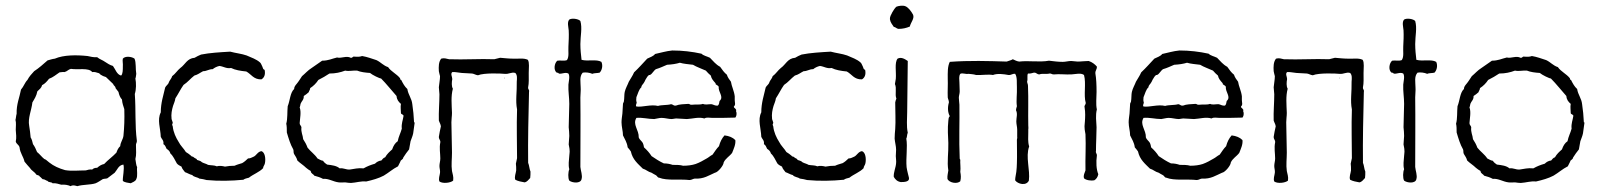

<svg xmlns="http://www.w3.org/2000/svg" viewBox="-20 -628 5484 658"><path d="M401 -8C408 -2 419 -2 428 0C435 -4 444 -6 447 -14C453 -26 448 -44 450 -55C446 -62 446 -74 444 -83C448 -98 446 -112 446 -129C445 -137 450 -139 449 -146C442 -199 446 -251 442 -306C447 -321 447 -344 444 -359C446 -363 446 -370 447 -375C444 -391 447 -414 441 -427C432 -434 409 -437 401 -427C399 -420 402 -410 401 -400C401 -389 401 -374 395 -369C380 -373 376 -390 367 -402C356 -405 348 -411 340 -416C332 -422 321 -425 313 -432C300 -431 290 -434 280 -436C242 -440 198 -440 168 -427C159 -426 151 -423 143 -421C128 -408 114 -395 97 -384C89 -375 80 -366 74 -354C65 -345 61 -331 52 -321C47 -294 36 -271 37 -238C35 -232 35 -224 33 -217C36 -207 34 -195 34 -183C35 -169 37 -156 34 -143C36 -134 45 -132 47 -123C49 -103 60 -92 64 -74C70 -66 77 -59 83 -52C88 -43 99 -39 104 -30C107 -27 115 -28 116 -23C120 -21 122 -17 126 -14C134 -14 137 -9 143 -8C146 -2 157 -5 160 0C173 -1 181 3 190 5C203 4 213 6 222 10C230 5 237 8 245 10C264 4 290 6 308 0C317 -4 324 -9 332 -14C337 -16 343 -15 348 -17C357 -23 364 -30 373 -36C382 -46 386 -62 403 -64C407 -48 400 -22 401 -8ZM406 -254C407 -219 406 -193 403 -162C401 -149 393 -141 392 -127C386 -122 382 -114 379 -105C366 -91 350 -80 337 -66C327 -64 320 -59 313 -53C305 -53 300 -51 296 -47C287 -48 281 -46 274 -44C248 -44 226 -41 203 -45C182 -51 164 -59 149 -71L138 -80C136 -82 134 -82 132 -83C124 -89 116 -100 107 -107C103 -117 99 -126 93 -134C91 -143 89 -151 85 -157C84 -172 82 -183 80 -197C75 -223 88 -250 91 -277C98 -289 105 -299 108 -315C114 -321 122 -326 124 -336C134 -341 141 -349 148 -358C162 -363 172 -372 184 -380C189 -380 194 -382 201 -381C210 -383 214 -390 223 -392C247 -388 284 -397 296 -381C305 -382 310 -380 316 -378C323 -377 323 -371 329 -370C332 -367 338 -366 343 -364L368 -340C369 -334 376 -333 376 -326C379 -321 383 -318 386 -313C388 -303 392 -293 398 -287C399 -273 403 -264 406 -254Z M876 -356C886 -362 890 -373 887 -388C887 -389 883 -390 882 -392L879 -400C876 -406 874 -412 871 -414C859 -425 841 -431 825 -438C808 -444 787 -446 769 -451C734 -449 699 -447 669 -441C661 -438 654 -434 647 -430C621 -428 615 -407 598 -395C588 -387 581 -375 570 -367C568 -359 562 -354 559 -347C557 -338 549 -335 546 -328C540 -301 531 -276 531 -243C518 -217 530 -189 531 -159C534 -151 542 -147 540 -134C546 -131 548 -124 551 -118C557 -114 562 -110 564 -102C574 -93 579 -80 586 -68C590 -63 596 -60 602 -57C604 -49 610 -44 614 -38C623 -35 630 -30 639 -28C644 -21 657 -21 663 -16C673 -15 680 -13 688 -11C730 -7 773 -8 814 -12C819 -16 826 -17 833 -19C848 -31 869 -38 882 -52C881 -57 887 -62 888 -69C891 -85 888 -106 876 -110C862 -108 859 -94 847 -90C842 -88 838 -85 830 -85C824 -79 817 -73 810 -69C801 -66 792 -64 784 -60C772 -60 761 -59 751 -57C743 -59 732 -61 723 -58C715 -62 703 -61 693 -63C687 -67 679 -68 672 -72C668 -77 660 -78 655 -80L654 -83C650 -85 644 -88 643 -90C640 -92 636 -91 635 -94C629 -99 624 -103 617 -107C610 -119 599 -128 592 -142C583 -156 574 -175 572 -195C571 -198 570 -199 570 -202C570 -202 572 -205 572 -208L568 -220C566 -238 569 -251 573 -265C576 -274 580 -282 581 -291C591 -306 599 -323 609 -337C623 -346 633 -359 646 -369C658 -372 666 -379 676 -384C689 -384 695 -391 709 -391C715 -396 723 -400 732 -402C747 -400 756 -392 772 -395C786 -388 804 -385 824 -383C841 -374 849 -355 876 -356Z M1399 -209C1398 -231 1396 -251 1393 -271C1391 -291 1379 -303 1376 -323C1367 -331 1361 -342 1355 -354C1351 -354 1352 -358 1351 -360C1339 -375 1320 -383 1310 -398C1294 -403 1285 -415 1270 -422C1254 -427 1239 -433 1221 -436C1213 -433 1205 -433 1194 -434C1188 -435 1189 -429 1182 -430C1167 -438 1150 -427 1135 -431C1118 -427 1105 -420 1084 -420L1048 -395C1035 -387 1026 -376 1015 -367C1009 -358 1003 -348 997 -341C993 -336 988 -331 988 -323C974 -310 974 -283 966 -264C964 -245 966 -221 961 -204C963 -196 963 -185 963 -174C969 -154 975 -133 985 -116C987 -112 985 -104 988 -100C992 -93 997 -87 999 -78C1008 -69 1020 -62 1029 -53C1034 -49 1039 -45 1045 -42C1045 -33 1054 -32 1057 -26C1068 -23 1078 -20 1087 -15C1106 -17 1122 -5 1141 -3C1148 -2 1156 -3 1163 -3C1170 -2 1177 -1 1183 -1C1201 -2 1217 -8 1235 -6C1257 -11 1278 -17 1295 -26C1312 -36 1326 -49 1344 -58L1352 -74C1353 -81 1361 -80 1362 -88C1368 -98 1375 -107 1382 -116L1387 -144C1390 -153 1394 -161 1396 -171L1401 -207C1401 -208 1401 -209 1399 -209ZM1354 -241C1354 -236 1360 -237 1362 -233C1363 -233 1363 -232 1363 -231C1361 -216 1355 -205 1357 -187C1353 -172 1346 -160 1343 -144C1334 -138 1328 -128 1324 -116C1315 -108 1306 -100 1300 -89C1294 -87 1291 -83 1287 -78C1278 -77 1271 -73 1265 -67C1251 -63 1238 -58 1226 -51C1207 -53 1194 -49 1179 -47C1165 -46 1158 -53 1144 -51C1134 -60 1118 -62 1101 -64C1096 -67 1091 -71 1087 -77C1079 -78 1075 -82 1068 -85C1059 -99 1044 -109 1034 -122C1030 -133 1025 -142 1019 -151C1018 -165 1011 -174 1013 -192C1012 -198 1007 -199 1007 -206C1008 -223 1013 -244 1007 -260C1009 -264 1009 -268 1010 -272C1013 -281 1022 -286 1021 -299C1027 -303 1033 -307 1038 -312C1039 -317 1043 -320 1043 -326C1054 -333 1064 -343 1071 -354C1085 -361 1097 -368 1109 -376C1130 -376 1147 -380 1163 -386C1176 -383 1188 -387 1204 -386C1216 -381 1232 -379 1248 -378C1256 -371 1281 -359 1286 -359C1305 -340 1321 -319 1339 -299C1340 -286 1346 -279 1354 -272C1352 -260 1354 -254 1354 -241Z M1778 -3C1787 -5 1791 -12 1797 -18C1798 -25 1798 -32 1798 -40C1794 -49 1794 -61 1790 -70C1789 -149 1791 -231 1793 -313C1795 -321 1789 -321 1790 -329C1793 -343 1792 -360 1792 -378C1792 -395 1795 -413 1789 -423C1775 -430 1756 -426 1738 -427C1723 -427 1707 -429 1694 -430L1674 -425C1625 -427 1571 -423 1519 -425C1510 -427 1502 -430 1492 -427C1483 -416 1483 -399 1484 -384C1485 -377 1487 -372 1488 -367C1488 -354 1485 -342 1484 -329C1484 -321 1486 -313 1486 -305C1486 -276 1483 -245 1484 -215C1486 -208 1490 -203 1491 -195C1488 -183 1486 -171 1484 -159C1484 -150 1490 -148 1489 -140C1485 -121 1489 -102 1489 -85C1489 -76 1486 -68 1486 -59C1486 -51 1489 -44 1488 -36C1487 -26 1482 -16 1486 -6C1497 2 1524 -1 1533 -9C1535 -23 1531 -31 1529 -42C1526 -63 1529 -84 1529 -105C1529 -140 1527 -175 1527 -209C1527 -220 1529 -230 1529 -241C1528 -270 1525 -298 1532 -324C1527 -332 1528 -347 1530 -357C1530 -365 1523 -375 1530 -381C1539 -382 1550 -379 1562 -378L1598 -376C1605 -375 1610 -371 1618 -370C1639 -379 1700 -376 1708 -375C1725 -373 1732 -382 1746 -378C1753 -371 1752 -360 1751 -348C1752 -314 1746 -283 1752 -253C1750 -195 1752 -139 1752 -86L1748 -67C1749 -61 1749 -52 1749 -44C1748 -34 1742 -22 1746 -12C1755 -7 1767 -5 1778 -3ZM1708 -362C1709 -361 1708 -359 1710 -359C1709 -360 1710 -362 1708 -362Z M2035 -379C2043 -387 2047 -403 2041 -416C2024 -426 1995 -417 1973 -423C1971 -440 1969 -458 1969 -477C1969 -504 1976 -532 1969 -556C1963 -563 1941 -567 1931 -561C1923 -552 1928 -536 1929 -524C1930 -506 1929 -487 1928 -468C1927 -451 1931 -434 1923 -422C1912 -418 1901 -422 1890 -420C1880 -412 1876 -388 1888 -379C1891 -378 1893 -380 1895 -376C1904 -373 1917 -382 1928 -376C1934 -367 1929 -349 1928 -338C1927 -316 1931 -294 1931 -272C1931 -245 1929 -218 1929 -192C1930 -182 1931 -172 1931 -162C1931 -153 1929 -143 1929 -133C1930 -126 1932 -120 1932 -113C1933 -107 1931 -100 1931 -94C1930 -78 1927 -63 1931 -48C1927 -39 1926 -18 1931 -9C1941 -1 1970 2 1973 -14C1977 -27 1970 -43 1969 -56C1969 -136 1970 -219 1969 -294C1969 -306 1971 -318 1970 -329C1970 -346 1965 -366 1977 -379C1987 -381 2001 -379 2010 -375C2016 -378 2027 -377 2035 -379Z M2500 -225C2503 -229 2505 -234 2504 -243C2501 -244 2505 -253 2501 -254C2500 -258 2495 -257 2495 -263C2502 -269 2498 -277 2498 -285V-298C2496 -316 2487 -333 2485 -348C2480 -355 2474 -362 2471 -372C2462 -379 2455 -389 2448 -399C2433 -407 2424 -419 2413 -430C2403 -435 2391 -437 2384 -444C2352 -451 2319 -455 2284 -455C2263 -453 2244 -447 2225 -443C2219 -435 2208 -432 2198 -427C2183 -411 2169 -395 2153 -380C2148 -368 2141 -359 2135 -348C2131 -337 2124 -326 2121 -313C2119 -305 2120 -290 2118 -280C2118 -278 2115 -275 2115 -272L2113 -239C2112 -229 2110 -219 2110 -209C2110 -194 2115 -178 2115 -164C2121 -151 2129 -140 2131 -123C2135 -118 2139 -114 2142 -109C2148 -81 2166 -67 2183 -50C2194 -47 2201 -39 2213 -36C2217 -33 2222 -31 2227 -28C2232 -26 2233 -19 2239 -19C2266 -8 2311 -15 2343 -11C2350 -11 2354 -15 2361 -16C2392 -14 2409 -27 2430 -36C2440 -37 2460 -61 2460 -71C2466 -85 2480 -92 2489 -104C2494 -117 2502 -133 2500 -148C2491 -157 2479 -162 2463 -164C2454 -154 2448 -142 2444 -127C2436 -119 2429 -108 2422 -98C2414 -94 2408 -88 2402 -85C2390 -78 2378 -71 2364 -66C2352 -62 2337 -60 2321 -60C2311 -63 2299 -63 2285 -63C2276 -66 2267 -68 2255 -68C2240 -75 2226 -84 2213 -93C2206 -104 2197 -114 2187 -123C2186 -129 2185 -134 2183 -138C2179 -145 2171 -150 2169 -157C2170 -183 2147 -201 2161 -224C2181 -226 2201 -220 2222 -220C2230 -221 2239 -224 2247 -224C2259 -224 2271 -220 2282 -220C2287 -220 2292 -222 2298 -222C2310 -222 2322 -220 2334 -220C2354 -221 2375 -228 2394 -222C2402 -227 2411 -224 2421 -224C2447 -224 2474 -224 2500 -225ZM2446 -282C2445 -276 2444 -269 2440 -266C2430 -265 2425 -270 2418 -271C2406 -271 2398 -268 2389 -272C2377 -268 2367 -271 2351 -269C2345 -268 2344 -272 2339 -272C2324 -271 2308 -271 2296 -266C2288 -265 2287 -270 2280 -271C2267 -267 2248 -269 2235 -265C2210 -271 2182 -260 2161 -263C2157 -267 2162 -272 2162 -277C2160 -282 2160 -288 2161 -295C2166 -306 2169 -321 2178 -329C2178 -336 2184 -339 2187 -345C2190 -349 2191 -354 2194 -358C2196 -361 2199 -367 2203 -370C2205 -372 2207 -370 2209 -372C2215 -375 2221 -387 2228 -391C2242 -395 2254 -401 2266 -406C2283 -407 2297 -409 2310 -413C2323 -409 2340 -408 2355 -406C2368 -398 2384 -393 2399 -386C2404 -380 2410 -374 2416 -369C2418 -358 2425 -351 2432 -343C2433 -342 2432 -340 2433 -339C2435 -337 2441 -335 2443 -331C2441 -312 2462 -296 2446 -282Z M2934 -356C2944 -362 2948 -373 2945 -388C2945 -389 2941 -390 2940 -392L2937 -400C2934 -406 2932 -412 2929 -414C2917 -425 2899 -431 2883 -438C2866 -444 2845 -446 2827 -451C2792 -449 2757 -447 2727 -441C2719 -438 2712 -434 2705 -430C2679 -428 2673 -407 2656 -395C2646 -387 2639 -375 2628 -367C2626 -359 2620 -354 2617 -347C2615 -338 2607 -335 2604 -328C2598 -301 2589 -276 2589 -243C2576 -217 2588 -189 2589 -159C2592 -151 2600 -147 2598 -134C2604 -131 2606 -124 2609 -118C2615 -114 2620 -110 2622 -102C2632 -93 2637 -80 2644 -68C2648 -63 2654 -60 2660 -57C2662 -49 2668 -44 2672 -38C2681 -35 2688 -30 2697 -28C2702 -21 2715 -21 2721 -16C2731 -15 2738 -13 2746 -11C2788 -7 2831 -8 2872 -12C2877 -16 2884 -17 2891 -19C2906 -31 2927 -38 2940 -52C2939 -57 2945 -62 2946 -69C2949 -85 2946 -106 2934 -110C2920 -108 2917 -94 2905 -90C2900 -88 2896 -85 2888 -85C2882 -79 2875 -73 2868 -69C2859 -66 2850 -64 2842 -60C2830 -60 2819 -59 2809 -57C2801 -59 2790 -61 2781 -58C2773 -62 2761 -61 2751 -63C2745 -67 2737 -68 2730 -72C2726 -77 2718 -78 2713 -80L2712 -83C2708 -85 2702 -88 2701 -90C2698 -92 2694 -91 2693 -94C2687 -99 2682 -103 2675 -107C2668 -119 2657 -128 2650 -142C2641 -156 2632 -175 2630 -195C2629 -198 2628 -199 2628 -202C2628 -202 2630 -205 2630 -208L2626 -220C2624 -238 2627 -251 2631 -265C2634 -274 2638 -282 2639 -291C2649 -306 2657 -323 2667 -337C2681 -346 2691 -359 2704 -369C2716 -372 2724 -379 2734 -384C2747 -384 2753 -391 2767 -391C2773 -396 2781 -400 2790 -402C2805 -400 2814 -392 2830 -395C2844 -388 2862 -385 2882 -383C2899 -374 2907 -355 2934 -356Z M3043 -22C3048 -13 3055 -6 3067 -4C3080 -4 3098 -5 3095 -19C3093 -28 3089 -41 3087 -55C3084 -86 3091 -125 3086 -153C3089 -158 3088 -167 3091 -173C3086 -197 3089 -220 3089 -244L3091 -419C3082 -425 3069 -434 3056 -427C3045 -413 3052 -381 3050 -358L3047 -340C3054 -325 3046 -305 3052 -290C3050 -286 3049 -282 3048 -277C3048 -247 3050 -213 3048 -186C3047 -174 3046 -164 3046 -153C3047 -140 3051 -127 3051 -115C3051 -108 3050 -100 3050 -93C3050 -85 3052 -77 3051 -69C3050 -53 3042 -38 3043 -22ZM3098 -537C3101 -551 3115 -565 3109 -578C3103 -589 3093 -603 3082 -607C3074 -610 3059 -608 3052 -605C3046 -600 3042 -592 3038 -586C3035 -578 3029 -573 3030 -561C3032 -550 3038 -544 3043 -536C3050 -535 3052 -530 3059 -529C3074 -529 3086 -532 3098 -537Z M3695 -17C3702 -10 3720 -8 3730 -10C3737 -14 3742 -21 3744 -31C3737 -47 3736 -73 3739 -94C3740 -102 3734 -103 3736 -111C3736 -140 3738 -166 3738 -192C3737 -212 3734 -233 3739 -253C3735 -272 3738 -292 3738 -313C3738 -337 3737 -359 3734 -376C3733 -387 3740 -390 3739 -400C3732 -408 3723 -415 3711 -419C3698 -419 3686 -417 3673 -417C3666 -417 3658 -419 3651 -419C3641 -419 3632 -416 3622 -416C3607 -416 3591 -418 3575 -420C3543 -414 3505 -421 3473 -417C3464 -418 3458 -422 3451 -425C3445 -421 3437 -420 3430 -417C3367 -419 3302 -421 3235 -416C3227 -400 3228 -379 3228 -359C3229 -337 3227 -315 3228 -294C3229 -288 3232 -284 3232 -277C3227 -260 3228 -242 3235 -230C3230 -225 3231 -220 3230 -214C3227 -188 3229 -159 3230 -138C3231 -106 3225 -73 3230 -44C3229 -34 3226 -27 3227 -15C3232 -2 3260 4 3271 -7C3274 -19 3273 -28 3271 -39C3273 -52 3270 -70 3271 -80C3271 -82 3269 -82 3269 -85C3266 -152 3269 -207 3268 -269C3268 -276 3266 -285 3266 -293C3266 -300 3269 -307 3269 -315C3269 -325 3268 -336 3268 -346C3268 -355 3265 -366 3271 -375C3279 -379 3289 -373 3299 -375C3306 -374 3316 -374 3325 -371C3346 -370 3366 -374 3383 -371C3398 -377 3420 -374 3436 -371C3446 -370 3449 -376 3459 -375C3467 -364 3464 -340 3465 -330C3466 -306 3462 -283 3465 -264C3464 -259 3462 -256 3462 -250C3468 -238 3463 -225 3463 -212C3463 -202 3466 -193 3466 -184V-159C3467 -155 3465 -152 3465 -149C3465 -122 3466 -95 3465 -69C3465 -59 3464 -49 3463 -39C3462 -29 3459 -21 3459 -10C3468 3 3497 10 3506 -9C3511 -46 3494 -90 3507 -126C3502 -142 3504 -158 3504 -176V-185C3505 -189 3504 -194 3504 -198C3503 -241 3505 -288 3503 -334C3503 -340 3500 -343 3500 -349C3503 -356 3499 -370 3503 -376C3512 -375 3517 -378 3523 -379C3532 -380 3533 -373 3542 -373C3553 -377 3564 -373 3577 -376C3583 -377 3585 -372 3593 -373C3610 -375 3632 -372 3652 -373C3668 -374 3684 -379 3695 -371C3703 -342 3693 -302 3701 -275C3701 -269 3695 -267 3697 -260C3700 -242 3699 -226 3698 -211C3698 -204 3696 -197 3697 -190C3697 -183 3699 -175 3700 -168C3702 -126 3699 -86 3700 -44C3697 -34 3692 -28 3695 -17Z M4238 -225C4241 -229 4243 -234 4242 -243C4239 -244 4243 -253 4239 -254C4238 -258 4233 -257 4233 -263C4240 -269 4236 -277 4236 -285V-298C4234 -316 4225 -333 4223 -348C4218 -355 4212 -362 4209 -372C4200 -379 4193 -389 4186 -399C4171 -407 4162 -419 4151 -430C4141 -435 4129 -437 4122 -444C4090 -451 4057 -455 4022 -455C4001 -453 3982 -447 3963 -443C3957 -435 3946 -432 3936 -427C3921 -411 3907 -395 3891 -380C3886 -368 3879 -359 3873 -348C3869 -337 3862 -326 3859 -313C3857 -305 3858 -290 3856 -280C3856 -278 3853 -275 3853 -272L3851 -239C3850 -229 3848 -219 3848 -209C3848 -194 3853 -178 3853 -164C3859 -151 3867 -140 3869 -123C3873 -118 3877 -114 3880 -109C3886 -81 3904 -67 3921 -50C3932 -47 3939 -39 3951 -36C3955 -33 3960 -31 3965 -28C3970 -26 3971 -19 3977 -19C4004 -8 4049 -15 4081 -11C4088 -11 4092 -15 4099 -16C4130 -14 4147 -27 4168 -36C4178 -37 4198 -61 4198 -71C4204 -85 4218 -92 4227 -104C4232 -117 4240 -133 4238 -148C4229 -157 4217 -162 4201 -164C4192 -154 4186 -142 4182 -127C4174 -119 4167 -108 4160 -98C4152 -94 4146 -88 4140 -85C4128 -78 4116 -71 4102 -66C4090 -62 4075 -60 4059 -60C4049 -63 4037 -63 4023 -63C4014 -66 4005 -68 3993 -68C3978 -75 3964 -84 3951 -93C3944 -104 3935 -114 3925 -123C3924 -129 3923 -134 3921 -138C3917 -145 3909 -150 3907 -157C3908 -183 3885 -201 3899 -224C3919 -226 3939 -220 3960 -220C3968 -221 3977 -224 3985 -224C3997 -224 4009 -220 4020 -220C4025 -220 4030 -222 4036 -222C4048 -222 4060 -220 4072 -220C4092 -221 4113 -228 4132 -222C4140 -227 4149 -224 4159 -224C4185 -224 4212 -224 4238 -225ZM4184 -282C4183 -276 4182 -269 4178 -266C4168 -265 4163 -270 4156 -271C4144 -271 4136 -268 4127 -272C4115 -268 4105 -271 4089 -269C4083 -268 4082 -272 4077 -272C4062 -271 4046 -271 4034 -266C4026 -265 4025 -270 4018 -271C4005 -267 3986 -269 3973 -265C3948 -271 3920 -260 3899 -263C3895 -267 3900 -272 3900 -277C3898 -282 3898 -288 3899 -295C3904 -306 3907 -321 3916 -329C3916 -336 3922 -339 3925 -345C3928 -349 3929 -354 3932 -358C3934 -361 3937 -367 3941 -370C3943 -372 3945 -370 3947 -372C3953 -375 3959 -387 3966 -391C3980 -395 3992 -401 4004 -406C4021 -407 4035 -409 4048 -413C4061 -409 4078 -408 4093 -406C4106 -398 4122 -393 4137 -386C4142 -380 4148 -374 4154 -369C4156 -358 4163 -351 4170 -343C4171 -342 4170 -340 4171 -339C4173 -337 4179 -335 4181 -331C4179 -312 4200 -296 4184 -282Z M4639 -3C4648 -5 4652 -12 4658 -18C4659 -25 4659 -32 4659 -40C4655 -49 4655 -61 4651 -70C4650 -149 4652 -231 4654 -313C4656 -321 4650 -321 4651 -329C4654 -343 4653 -360 4653 -378C4653 -395 4656 -413 4650 -423C4636 -430 4617 -426 4599 -427C4584 -427 4568 -429 4555 -430L4535 -425C4486 -427 4432 -423 4380 -425C4371 -427 4363 -430 4353 -427C4344 -416 4344 -399 4345 -384C4346 -377 4348 -372 4349 -367C4349 -354 4346 -342 4345 -329C4345 -321 4347 -313 4347 -305C4347 -276 4344 -245 4345 -215C4347 -208 4351 -203 4352 -195C4349 -183 4347 -171 4345 -159C4345 -150 4351 -148 4350 -140C4346 -121 4350 -102 4350 -85C4350 -76 4347 -68 4347 -59C4347 -51 4350 -44 4349 -36C4348 -26 4343 -16 4347 -6C4358 2 4385 -1 4394 -9C4396 -23 4392 -31 4390 -42C4387 -63 4390 -84 4390 -105C4390 -140 4388 -175 4388 -209C4388 -220 4390 -230 4390 -241C4389 -270 4386 -298 4393 -324C4388 -332 4389 -347 4391 -357C4391 -365 4384 -375 4391 -381C4400 -382 4411 -379 4423 -378L4459 -376C4466 -375 4471 -371 4479 -370C4500 -379 4561 -376 4569 -375C4586 -373 4593 -382 4607 -378C4614 -371 4613 -360 4612 -348C4613 -314 4607 -283 4613 -253C4611 -195 4613 -139 4613 -86L4609 -67C4610 -61 4610 -52 4610 -44C4609 -34 4603 -22 4607 -12C4616 -7 4628 -5 4639 -3ZM4569 -362C4570 -361 4569 -359 4571 -359C4570 -360 4571 -362 4569 -362Z M4896 -379C4904 -387 4908 -403 4902 -416C4885 -426 4856 -417 4834 -423C4832 -440 4830 -458 4830 -477C4830 -504 4837 -532 4830 -556C4824 -563 4802 -567 4792 -561C4784 -552 4789 -536 4790 -524C4791 -506 4790 -487 4789 -468C4788 -451 4792 -434 4784 -422C4773 -418 4762 -422 4751 -420C4741 -412 4737 -388 4749 -379C4752 -378 4754 -380 4756 -376C4765 -373 4778 -382 4789 -376C4795 -367 4790 -349 4789 -338C4788 -316 4792 -294 4792 -272C4792 -245 4790 -218 4790 -192C4791 -182 4792 -172 4792 -162C4792 -153 4790 -143 4790 -133C4791 -126 4793 -120 4793 -113C4794 -107 4792 -100 4792 -94C4791 -78 4788 -63 4792 -48C4788 -39 4787 -18 4792 -9C4802 -1 4831 2 4834 -14C4838 -27 4831 -43 4830 -56C4830 -136 4831 -219 4830 -294C4830 -306 4832 -318 4831 -329C4831 -346 4826 -366 4838 -379C4848 -381 4862 -379 4871 -375C4877 -378 4888 -377 4896 -379Z M5408 -209C5407 -231 5405 -251 5402 -271C5400 -291 5388 -303 5385 -323C5376 -331 5370 -342 5364 -354C5360 -354 5361 -358 5360 -360C5348 -375 5329 -383 5319 -398C5303 -403 5294 -415 5279 -422C5263 -427 5248 -433 5230 -436C5222 -433 5214 -433 5203 -434C5197 -435 5198 -429 5191 -430C5176 -438 5159 -427 5144 -431C5127 -427 5114 -420 5093 -420L5057 -395C5044 -387 5035 -376 5024 -367C5018 -358 5012 -348 5006 -341C5002 -336 4997 -331 4997 -323C4983 -310 4983 -283 4975 -264C4973 -245 4975 -221 4970 -204C4972 -196 4972 -185 4972 -174C4978 -154 4984 -133 4994 -116C4996 -112 4994 -104 4997 -100C5001 -93 5006 -87 5008 -78C5017 -69 5029 -62 5038 -53C5043 -49 5048 -45 5054 -42C5054 -33 5063 -32 5066 -26C5077 -23 5087 -20 5096 -15C5115 -17 5131 -5 5150 -3C5157 -2 5165 -3 5172 -3C5179 -2 5186 -1 5192 -1C5210 -2 5226 -8 5244 -6C5266 -11 5287 -17 5304 -26C5321 -36 5335 -49 5353 -58L5361 -74C5362 -81 5370 -80 5371 -88C5377 -98 5384 -107 5391 -116L5396 -144C5399 -153 5403 -161 5405 -171L5410 -207C5410 -208 5410 -209 5408 -209ZM5363 -241C5363 -236 5369 -237 5371 -233C5372 -233 5372 -232 5372 -231C5370 -216 5364 -205 5366 -187C5362 -172 5355 -160 5352 -144C5343 -138 5337 -128 5333 -116C5324 -108 5315 -100 5309 -89C5303 -87 5300 -83 5296 -78C5287 -77 5280 -73 5274 -67C5260 -63 5247 -58 5235 -51C5216 -53 5203 -49 5188 -47C5174 -46 5167 -53 5153 -51C5143 -60 5127 -62 5110 -64C5105 -67 5100 -71 5096 -77C5088 -78 5084 -82 5077 -85C5068 -99 5053 -109 5043 -122C5039 -133 5034 -142 5028 -151C5027 -165 5020 -174 5022 -192C5021 -198 5016 -199 5016 -206C5017 -223 5022 -244 5016 -260C5018 -264 5018 -268 5019 -272C5022 -281 5031 -286 5030 -299C5036 -303 5042 -307 5047 -312C5048 -317 5052 -320 5052 -326C5063 -333 5073 -343 5080 -354C5094 -361 5106 -368 5118 -376C5139 -376 5156 -380 5172 -386C5185 -383 5197 -387 5213 -386C5225 -381 5241 -379 5257 -378C5265 -371 5290 -359 5295 -359C5314 -340 5330 -319 5348 -299C5349 -286 5355 -279 5363 -272C5361 -260 5363 -254 5363 -241Z"/></svg>

Font: FuturaRener
Style: Light
Weight: 300
Designer: BSozoo
Foundry: BSozoo
Version: Version 1.0